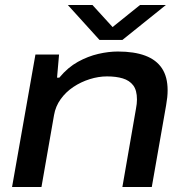

<svg xmlns="http://www.w3.org/2000/svg" viewBox="-20 -744 738 764"><path d="M28 0 121 -527H215L207 -435H216Q250 -476 290 -498Q330 -520 371 -529.5Q412 -539 449 -539Q514 -539 558 -522.5Q602 -506 624.5 -472Q647 -438 647 -385Q647 -371 645.5 -356.5Q644 -342 641 -325L584 0H467L521 -311Q523 -321 524 -330.5Q525 -340 525 -348Q525 -385 510 -404.5Q495 -424 468.5 -432Q442 -440 406 -440Q372 -440 337 -429Q302 -418 272 -398Q242 -378 221.5 -349.5Q201 -321 195 -286L145 0ZM640 -724 467 -585H376L250 -724H348L442 -621H409L537 -724Z"/></svg>

Font: Archivo Expanded Medium
Style: Italic
Weight: 500
Width: 7
Italic angle: -10°
Designer: Hector Gatti
Foundry: Omnibus-Type
Version: Version 2.001